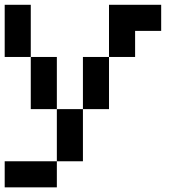

<svg xmlns="http://www.w3.org/2000/svg" viewBox="-20 -576 818 818"><path d="M111.1 -333.3H0V-555.6H111.1ZM555.6 -444.4V-333.3H444.4V-555.6H666.7V-444.4ZM444.4 -111.1H333.3V-333.3H444.4ZM222.2 -111.1H111.1V-333.3H222.2ZM222.2 222.2H0V111.1H222.2ZM333.3 111.1H222.2V-111.1H333.3Z"/></svg>

Font: Pixeloid Sans
Style: Regular
Weight: 400
Designer: GGBotNet
Foundry: GGBotNet
Version: 0.5